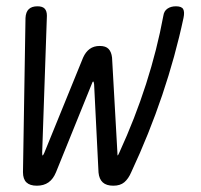

<svg xmlns="http://www.w3.org/2000/svg" viewBox="-20 -580 640 610"><path d="M97 10Q75 10 64 -0.5Q53 -11 53 -33L61 -523Q62 -542 71.5 -551Q81 -560 99 -560Q115 -560 122 -552.5Q129 -545 129 -530L114 -95Q114 -86 115.5 -86Q117 -86 121 -95L244 -397Q252 -415 265 -424.5Q278 -434 297 -434Q316 -434 325 -424.5Q334 -415 336 -397L353 -95Q353 -86 354 -86Q355 -86 359 -95Q409 -204 444 -313Q479 -422 499 -530Q501 -545 512 -552.5Q523 -560 539 -560Q557 -560 562 -551Q567 -542 563 -523Q537 -401 495.5 -278Q454 -155 397 -33Q388 -12 375 -1Q362 10 340 10Q318 10 306.5 -0.5Q295 -11 293 -32L279 -312Q278 -321 276 -321Q274 -321 271 -312L158 -33Q149 -11 134 -0.5Q119 10 97 10Z"/></svg>

Font: Maple Mono NL ExtraLight
Style: Italic
Weight: 275
Italic angle: -10°
Monospace: yes
Designer: subframe7536
Version: Version 7.000